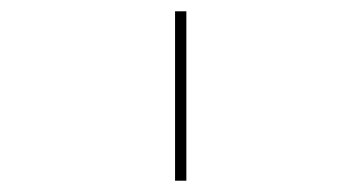

<svg xmlns="http://www.w3.org/2000/svg" viewBox="-20 -790 640 340"><path d="M290 -470V-770H310V-470Z"/></svg>

Font: M PLUS Code Latin Expanded Thin
Style: Regular
Weight: 250
Width: 7
Designer: Coji Morishita
Foundry: UNDERFOREST DESIGN
Version: Version 1.002; ttfautohint (v1.8.3)